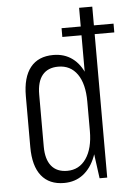

<svg xmlns="http://www.w3.org/2000/svg" viewBox="-53 -780 570 828"><g transform="rotate(-5 231.5 -366.5)"><path d="M191 7Q127 7 93 -35.5Q59 -78 59 -160V-380Q59 -462 93 -504.5Q127 -547 192 -547Q240 -547 274.5 -521.5Q309 -496 327.5 -448.5Q346 -401 346 -334V-209Q346 -143 327 -94.5Q308 -46 273.5 -19.5Q239 7 191 7ZM209 -44Q261 -44 291 -87.5Q321 -131 321 -207V-334Q321 -411 291.5 -453Q262 -495 209 -495Q164 -495 140.5 -466.5Q117 -438 117 -382V-157Q117 -102 140.5 -73Q164 -44 209 -44ZM321 -177V-740H378V0H345ZM463 -659V-621H238V-659Z"/></g></svg>

Font: Pathway Extreme Condensed Thin
Style: Regular
Weight: 250
Width: 3
Version: Version 1.001;gftools[0.9.26]